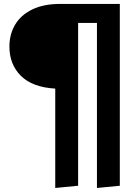

<svg xmlns="http://www.w3.org/2000/svg" viewBox="-20 -729 655 973"><path d="M587.2 -709.2V212.3L471.3 223.6V-612.8H375.9V212.3L260 223.6V-280Q144.1 -286.7 85.9 -344.6Q27.7 -402.6 27.7 -493.3Q27.7 -555.4 56.7 -604.1Q85.6 -652.8 143.3 -681Q201 -709.2 286.7 -709.2Z"/></svg>

Font: Fira Code SemiBold
Style: Regular
Weight: 600
Designer: Carrois Corporate, Edenspiekermann AG, Nikita Prokopov
Foundry: Carrois Corporate, Edenspiekermann AG, Nikita Prokopov
Version: Version 6.002